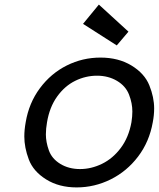

<svg xmlns="http://www.w3.org/2000/svg" viewBox="-20 -808 692 837"><path d="M314 9Q237 9 181 -26Q125 -61 105.5 -113Q86 -165 86 -213Q86 -242 92 -275Q106 -359 154 -423.5Q202 -488 271 -522.5Q340 -557 418 -557Q496 -557 553 -522.5Q610 -488 631 -436Q652 -384 652 -335Q652 -306 646 -275Q631 -190 582 -125.5Q533 -61 462.5 -26Q392 9 314 9ZM329 -71Q378 -71 425 -94Q472 -117 506.5 -163Q541 -209 553 -275Q557 -300 557 -322Q557 -358 542.5 -395.5Q528 -433 490 -455.5Q452 -478 403 -478Q353 -478 307.5 -455.5Q262 -433 229 -387Q196 -341 185 -275Q180 -247 180 -222Q180 -189 193 -152.5Q206 -116 243 -93.5Q280 -71 329 -71ZM342 -704 411 -788 540 -670 489 -610Z"/></svg>

Font: Fz Poppins
Style: Italic
Weight: 400
Italic angle: -10°
Designer: Ninad Kale (Devanagari), Jonny Pinhorn (Latin)
Foundry: Indian Type Foundry
Version: Vit hóa bi Vntype.Com & FontZin.Com